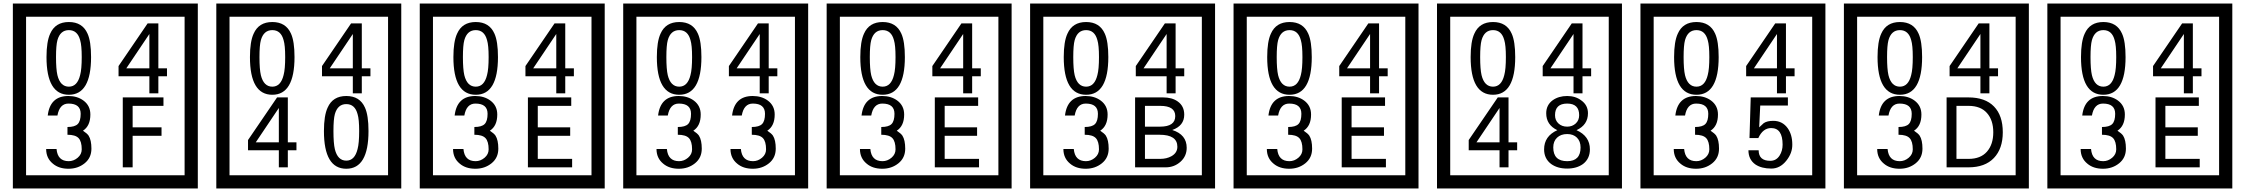

<svg xmlns="http://www.w3.org/2000/svg" viewBox="-20 -980 12745 1090"><path d="M1103 90H53V-960H1103ZM1028 15V-885H128V15ZM497 -656Q497 -442 371 -442Q244 -442 244 -656Q244 -744 265 -789Q294 -855 371 -855Q448 -855 477 -789Q497 -745 497 -656ZM444 -656Q444 -723 435 -752Q420 -809 371 -809Q322 -809 306 -752Q298 -723 298 -656Q298 -587 306 -553Q322 -488 371 -488Q419 -488 435 -554Q444 -587 444 -656ZM928 -547H879V-450H828V-547H653V-605L818 -847H879V-592H928ZM828 -592V-787L697 -592ZM499 -136Q499 -84 460.5 -53Q422 -22 369 -22Q314 -22 280 -51Q242 -82 242 -134H301Q307 -65 370 -65Q398 -65 421 -84.5Q444 -104 444 -132Q444 -177 426 -196Q408 -215 363 -215V-259Q405 -259 421.5 -276Q438 -293 438 -334Q438 -392 369 -392Q318 -392 306 -324H251Q264 -435 368 -435Q419 -435 454 -409Q493 -380 493 -330Q493 -265 451 -238Q475 -222 483 -210Q499 -185 499 -136ZM908 -379H733V-257H897V-209H733V-30H677V-427H908Z M2258 90H1208V-960H2258ZM2183 15V-885H1283V15ZM1652 -656Q1652 -442 1526 -442Q1399 -442 1399 -656Q1399 -744 1420 -789Q1449 -855 1526 -855Q1603 -855 1632 -789Q1652 -745 1652 -656ZM1599 -656Q1599 -723 1590 -752Q1575 -809 1526 -809Q1477 -809 1461 -752Q1453 -723 1453 -656Q1453 -587 1461 -553Q1477 -488 1526 -488Q1574 -488 1590 -554Q1599 -587 1599 -656ZM2083 -547H2034V-450H1983V-547H1808V-605L1973 -847H2034V-592H2083ZM1983 -592V-787L1852 -592ZM1663 -127H1614V-30H1563V-127H1388V-185L1553 -427H1614V-172H1663ZM1563 -172V-367L1432 -172ZM2072 -236Q2072 -22 1946 -22Q1819 -22 1819 -236Q1819 -324 1840 -369Q1869 -435 1946 -435Q2023 -435 2052 -369Q2072 -325 2072 -236ZM2019 -236Q2019 -303 2010 -332Q1995 -389 1946 -389Q1897 -389 1881 -332Q1873 -303 1873 -236Q1873 -167 1881 -133Q1897 -68 1946 -68Q1994 -68 2010 -134Q2019 -167 2019 -236Z M3413 90H2363V-960H3413ZM3338 15V-885H2438V15ZM2807 -656Q2807 -442 2681 -442Q2554 -442 2554 -656Q2554 -744 2575 -789Q2604 -855 2681 -855Q2758 -855 2787 -789Q2807 -745 2807 -656ZM2754 -656Q2754 -723 2745 -752Q2730 -809 2681 -809Q2632 -809 2616 -752Q2608 -723 2608 -656Q2608 -587 2616 -553Q2632 -488 2681 -488Q2729 -488 2745 -554Q2754 -587 2754 -656ZM3238 -547H3189V-450H3138V-547H2963V-605L3128 -847H3189V-592H3238ZM3138 -592V-787L3007 -592ZM2809 -136Q2809 -84 2770.5 -53Q2732 -22 2679 -22Q2624 -22 2590 -51Q2552 -82 2552 -134H2611Q2617 -65 2680 -65Q2708 -65 2731 -84.5Q2754 -104 2754 -132Q2754 -177 2736 -196Q2718 -215 2673 -215V-259Q2715 -259 2731.5 -276Q2748 -293 2748 -334Q2748 -392 2679 -392Q2628 -392 2616 -324H2561Q2574 -435 2678 -435Q2729 -435 2764 -409Q2803 -380 2803 -330Q2803 -265 2761 -238Q2785 -222 2793 -210Q2809 -185 2809 -136ZM3228 -30H2977V-427H3223V-379H3033V-257H3217V-209H3033V-78H3228Z M4568 90H3518V-960H4568ZM4493 15V-885H3593V15ZM3962 -656Q3962 -442 3836 -442Q3709 -442 3709 -656Q3709 -744 3730 -789Q3759 -855 3836 -855Q3913 -855 3942 -789Q3962 -745 3962 -656ZM3909 -656Q3909 -723 3900 -752Q3885 -809 3836 -809Q3787 -809 3771 -752Q3763 -723 3763 -656Q3763 -587 3771 -553Q3787 -488 3836 -488Q3884 -488 3900 -554Q3909 -587 3909 -656ZM4393 -547H4344V-450H4293V-547H4118V-605L4283 -847H4344V-592H4393ZM4293 -592V-787L4162 -592ZM3964 -136Q3964 -84 3925.5 -53Q3887 -22 3834 -22Q3779 -22 3745 -51Q3707 -82 3707 -134H3766Q3772 -65 3835 -65Q3863 -65 3886 -84.5Q3909 -104 3909 -132Q3909 -177 3891 -196Q3873 -215 3828 -215V-259Q3870 -259 3886.5 -276Q3903 -293 3903 -334Q3903 -392 3834 -392Q3783 -392 3771 -324H3716Q3729 -435 3833 -435Q3884 -435 3919 -409Q3958 -380 3958 -330Q3958 -265 3916 -238Q3940 -222 3948 -210Q3964 -185 3964 -136ZM4384 -136Q4384 -84 4345.5 -53Q4307 -22 4254 -22Q4199 -22 4165 -51Q4127 -82 4127 -134H4186Q4192 -65 4255 -65Q4283 -65 4306 -84.5Q4329 -104 4329 -132Q4329 -177 4311 -196Q4293 -215 4248 -215V-259Q4290 -259 4306.5 -276Q4323 -293 4323 -334Q4323 -392 4254 -392Q4203 -392 4191 -324H4136Q4149 -435 4253 -435Q4304 -435 4339 -409Q4378 -380 4378 -330Q4378 -265 4336 -238Q4360 -222 4368 -210Q4384 -185 4384 -136Z M5723 90H4673V-960H5723ZM5648 15V-885H4748V15ZM5117 -656Q5117 -442 4991 -442Q4864 -442 4864 -656Q4864 -744 4885 -789Q4914 -855 4991 -855Q5068 -855 5097 -789Q5117 -745 5117 -656ZM5064 -656Q5064 -723 5055 -752Q5040 -809 4991 -809Q4942 -809 4926 -752Q4918 -723 4918 -656Q4918 -587 4926 -553Q4942 -488 4991 -488Q5039 -488 5055 -554Q5064 -587 5064 -656ZM5548 -547H5499V-450H5448V-547H5273V-605L5438 -847H5499V-592H5548ZM5448 -592V-787L5317 -592ZM5119 -136Q5119 -84 5080.5 -53Q5042 -22 4989 -22Q4934 -22 4900 -51Q4862 -82 4862 -134H4921Q4927 -65 4990 -65Q5018 -65 5041 -84.5Q5064 -104 5064 -132Q5064 -177 5046 -196Q5028 -215 4983 -215V-259Q5025 -259 5041.5 -276Q5058 -293 5058 -334Q5058 -392 4989 -392Q4938 -392 4926 -324H4871Q4884 -435 4988 -435Q5039 -435 5074 -409Q5113 -380 5113 -330Q5113 -265 5071 -238Q5095 -222 5103 -210Q5119 -185 5119 -136ZM5538 -30H5287V-427H5533V-379H5343V-257H5527V-209H5343V-78H5538Z M6878 90H5828V-960H6878ZM6803 15V-885H5903V15ZM6272 -656Q6272 -442 6146 -442Q6019 -442 6019 -656Q6019 -744 6040 -789Q6069 -855 6146 -855Q6223 -855 6252 -789Q6272 -745 6272 -656ZM6219 -656Q6219 -723 6210 -752Q6195 -809 6146 -809Q6097 -809 6081 -752Q6073 -723 6073 -656Q6073 -587 6081 -553Q6097 -488 6146 -488Q6194 -488 6210 -554Q6219 -587 6219 -656ZM6703 -547H6654V-450H6603V-547H6428V-605L6593 -847H6654V-592H6703ZM6603 -592V-787L6472 -592ZM6274 -136Q6274 -84 6235.5 -53Q6197 -22 6144 -22Q6089 -22 6055 -51Q6017 -82 6017 -134H6076Q6082 -65 6145 -65Q6173 -65 6196 -84.5Q6219 -104 6219 -132Q6219 -177 6201 -196Q6183 -215 6138 -215V-259Q6180 -259 6196.5 -276Q6213 -293 6213 -334Q6213 -392 6144 -392Q6093 -392 6081 -324H6026Q6039 -435 6143 -435Q6194 -435 6229 -409Q6268 -380 6268 -330Q6268 -265 6226 -238Q6250 -222 6258 -210Q6274 -185 6274 -136ZM6717 -141Q6717 -93 6681.5 -61.5Q6646 -30 6598 -30H6424V-427H6583Q6634 -427 6666 -404Q6703 -378 6703 -329Q6703 -266 6635 -242Q6717 -216 6717 -141ZM6652 -321Q6652 -379 6567 -379H6480V-261H6566Q6652 -261 6652 -321ZM6664 -147Q6664 -215 6563 -215H6480V-78H6566Q6603 -78 6630 -93Q6664 -112 6664 -147Z M8033 90H6983V-960H8033ZM7958 15V-885H7058V15ZM7427 -656Q7427 -442 7301 -442Q7174 -442 7174 -656Q7174 -744 7195 -789Q7224 -855 7301 -855Q7378 -855 7407 -789Q7427 -745 7427 -656ZM7374 -656Q7374 -723 7365 -752Q7350 -809 7301 -809Q7252 -809 7236 -752Q7228 -723 7228 -656Q7228 -587 7236 -553Q7252 -488 7301 -488Q7349 -488 7365 -554Q7374 -587 7374 -656ZM7858 -547H7809V-450H7758V-547H7583V-605L7748 -847H7809V-592H7858ZM7758 -592V-787L7627 -592ZM7429 -136Q7429 -84 7390.5 -53Q7352 -22 7299 -22Q7244 -22 7210 -51Q7172 -82 7172 -134H7231Q7237 -65 7300 -65Q7328 -65 7351 -84.5Q7374 -104 7374 -132Q7374 -177 7356 -196Q7338 -215 7293 -215V-259Q7335 -259 7351.5 -276Q7368 -293 7368 -334Q7368 -392 7299 -392Q7248 -392 7236 -324H7181Q7194 -435 7298 -435Q7349 -435 7384 -409Q7423 -380 7423 -330Q7423 -265 7381 -238Q7405 -222 7413 -210Q7429 -185 7429 -136ZM7848 -30H7597V-427H7843V-379H7653V-257H7837V-209H7653V-78H7848Z M9188 90H8138V-960H9188ZM9113 15V-885H8213V15ZM8582 -656Q8582 -442 8456 -442Q8329 -442 8329 -656Q8329 -744 8350 -789Q8379 -855 8456 -855Q8533 -855 8562 -789Q8582 -745 8582 -656ZM8529 -656Q8529 -723 8520 -752Q8505 -809 8456 -809Q8407 -809 8391 -752Q8383 -723 8383 -656Q8383 -587 8391 -553Q8407 -488 8456 -488Q8504 -488 8520 -554Q8529 -587 8529 -656ZM9013 -547H8964V-450H8913V-547H8738V-605L8903 -847H8964V-592H9013ZM8913 -592V-787L8782 -592ZM8593 -127H8544V-30H8493V-127H8318V-185L8483 -427H8544V-172H8593ZM8493 -172V-367L8362 -172ZM9006 -132Q9006 -79 8967 -49Q8931 -23 8877 -23Q8822 -23 8786 -49Q8746 -79 8746 -132Q8746 -207 8821 -241Q8758 -271 8758 -337Q8758 -384 8795 -411Q8829 -435 8877 -435Q8924 -435 8957 -410Q8995 -383 8995 -337Q8995 -271 8930 -241Q9006 -207 9006 -132ZM8945 -326Q8945 -392 8877 -392Q8808 -392 8808 -326Q8808 -297 8827.5 -279Q8847 -261 8877 -261Q8906 -261 8925.5 -279Q8945 -297 8945 -326ZM8953 -143Q8953 -178 8932.5 -198.5Q8912 -219 8877 -219Q8841 -219 8819.5 -198.5Q8798 -178 8798 -143Q8798 -65 8877 -65Q8953 -65 8953 -143Z M10343 90H9293V-960H10343ZM10268 15V-885H9368V15ZM9737 -656Q9737 -442 9611 -442Q9484 -442 9484 -656Q9484 -744 9505 -789Q9534 -855 9611 -855Q9688 -855 9717 -789Q9737 -745 9737 -656ZM9684 -656Q9684 -723 9675 -752Q9660 -809 9611 -809Q9562 -809 9546 -752Q9538 -723 9538 -656Q9538 -587 9546 -553Q9562 -488 9611 -488Q9659 -488 9675 -554Q9684 -587 9684 -656ZM10168 -547H10119V-450H10068V-547H9893V-605L10058 -847H10119V-592H10168ZM10068 -592V-787L9937 -592ZM9739 -136Q9739 -84 9700.5 -53Q9662 -22 9609 -22Q9554 -22 9520 -51Q9482 -82 9482 -134H9541Q9547 -65 9610 -65Q9638 -65 9661 -84.5Q9684 -104 9684 -132Q9684 -177 9666 -196Q9648 -215 9603 -215V-259Q9645 -259 9661.5 -276Q9678 -293 9678 -334Q9678 -392 9609 -392Q9558 -392 9546 -324H9491Q9504 -435 9608 -435Q9659 -435 9694 -409Q9733 -380 9733 -330Q9733 -265 9691 -238Q9715 -222 9723 -210Q9739 -185 9739 -136ZM10155 -160Q10156 -111 10120.5 -67Q10085 -23 10036 -23Q9981 -23 9946 -46Q9906 -74 9906 -127H9964Q9964 -67 10030 -67Q10064 -67 10083 -97Q10100 -124 10100 -159Q10100 -253 10035 -253Q9988 -253 9962 -196H9912L9919 -427H10130V-381H9973L9967 -257Q9980 -269 9993 -281Q10012 -294 10047 -294Q10099 -294 10129 -252Q10155 -215 10155 -160Z M11498 90H10448V-960H11498ZM11423 15V-885H10523V15ZM10892 -656Q10892 -442 10766 -442Q10639 -442 10639 -656Q10639 -744 10660 -789Q10689 -855 10766 -855Q10843 -855 10872 -789Q10892 -745 10892 -656ZM10839 -656Q10839 -723 10830 -752Q10815 -809 10766 -809Q10717 -809 10701 -752Q10693 -723 10693 -656Q10693 -587 10701 -553Q10717 -488 10766 -488Q10814 -488 10830 -554Q10839 -587 10839 -656ZM11323 -547H11274V-450H11223V-547H11048V-605L11213 -847H11274V-592H11323ZM11223 -592V-787L11092 -592ZM10894 -136Q10894 -84 10855.5 -53Q10817 -22 10764 -22Q10709 -22 10675 -51Q10637 -82 10637 -134H10696Q10702 -65 10765 -65Q10793 -65 10816 -84.5Q10839 -104 10839 -132Q10839 -177 10821 -196Q10803 -215 10758 -215V-259Q10800 -259 10816.5 -276Q10833 -293 10833 -334Q10833 -392 10764 -392Q10713 -392 10701 -324H10646Q10659 -435 10763 -435Q10814 -435 10849 -409Q10888 -380 10888 -330Q10888 -265 10846 -238Q10870 -222 10878 -210Q10894 -185 10894 -136ZM11350 -229Q11350 -136 11299.5 -83Q11249 -30 11155 -30H11031V-427H11155Q11250 -427 11300 -375.5Q11350 -324 11350 -229ZM11296 -229Q11296 -298 11260 -338.5Q11224 -379 11156 -379H11087V-78H11156Q11224 -78 11260 -119Q11296 -160 11296 -229Z M12653 90H11603V-960H12653ZM12578 15V-885H11678V15ZM12047 -656Q12047 -442 11921 -442Q11794 -442 11794 -656Q11794 -744 11815 -789Q11844 -855 11921 -855Q11998 -855 12027 -789Q12047 -745 12047 -656ZM11994 -656Q11994 -723 11985 -752Q11970 -809 11921 -809Q11872 -809 11856 -752Q11848 -723 11848 -656Q11848 -587 11856 -553Q11872 -488 11921 -488Q11969 -488 11985 -554Q11994 -587 11994 -656ZM12478 -547H12429V-450H12378V-547H12203V-605L12368 -847H12429V-592H12478ZM12378 -592V-787L12247 -592ZM12049 -136Q12049 -84 12010.5 -53Q11972 -22 11919 -22Q11864 -22 11830 -51Q11792 -82 11792 -134H11851Q11857 -65 11920 -65Q11948 -65 11971 -84.5Q11994 -104 11994 -132Q11994 -177 11976 -196Q11958 -215 11913 -215V-259Q11955 -259 11971.5 -276Q11988 -293 11988 -334Q11988 -392 11919 -392Q11868 -392 11856 -324H11801Q11814 -435 11918 -435Q11969 -435 12004 -409Q12043 -380 12043 -330Q12043 -265 12001 -238Q12025 -222 12033 -210Q12049 -185 12049 -136ZM12468 -30H12217V-427H12463V-379H12273V-257H12457V-209H12273V-78H12468Z"/></svg>

Font: Unicode BMP Fallback SIL
Style: Regular
Weight: 400
Foundry: NRSI, SIL International
Version: Version 5.1 Based on Unicode 5.1